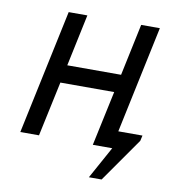

<svg xmlns="http://www.w3.org/2000/svg" viewBox="-74 -565 681 759"><g transform="rotate(10 267.0 -185.5)"><path d="M373 -220H157L110 0H35L141 -500H216L172 -292H388L432 -500H507L416 -70H513L508 -48L384 129H333L404 0H326Z"/></g></svg>

Font: PT Sans
Style: Italic
Weight: 400
Italic angle: -12°
Designer: A.Korolkova, O.Umpeleva, V.Yefimov
Foundry: ParaType Ltd
Version: Version 2.003W OFL